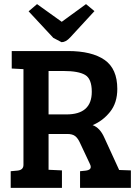

<svg xmlns="http://www.w3.org/2000/svg" viewBox="-20 -913 666 933"><path d="M32 0V-81L65 -84Q94 -87 94 -112V-577L37 -580V-665H310Q426 -665 488 -622Q550 -579 550 -481Q550 -413 514.5 -369Q479 -325 430 -305Q466 -292 487 -244L559 -87L616 -85V0H369V-81L398 -84Q421 -87 421 -102Q421 -108 417 -116L370 -216Q359 -241 345.5 -251.5Q332 -262 307 -262H216V-88L281 -85V0ZM216 -357H303Q426 -357 426 -467Q426 -530 393.5 -549Q361 -568 289 -568H216ZM398 -893 439 -859 321 -731Q300 -708 279 -708L239 -729L119 -858L160 -893L280 -807Z"/></svg>

Font: Bree Serif
Style: Regular
Weight: 400
Designer: Veronika Burian, Jos Scaglione
Foundry: TypeTogether
Version: Version 1.002